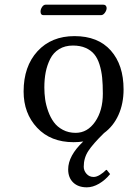

<svg xmlns="http://www.w3.org/2000/svg" viewBox="-20 -593 544 814"><path d="M408.2 -528.8H164.1Q151.9 -528.8 151.9 -543.9Q151.9 -553.7 158.4 -563.5Q165 -573.2 173.8 -573.2H418Q424.8 -573.2 428.5 -568.8Q432.1 -564.5 432.1 -559.1Q432.1 -549.3 424.8 -539.1Q417.5 -528.8 408.2 -528.8ZM446.8 145Q426.3 170.4 399.9 185.8Q373.5 201.2 348.1 201.2Q311.5 201.2 290.3 180.7Q269 160.2 269 125Q269 67.4 333 6.8Q313.5 9.8 292 9.8Q194.8 9.8 137.5 -51.3Q80.1 -112.3 80.1 -205.1Q80.1 -311.5 138.9 -375.7Q197.8 -439.9 295.9 -439.9Q395.5 -439.9 449.7 -378.9Q503.9 -317.9 503.9 -213.9Q503.9 -153.8 482.4 -106Q460.9 -58.1 420.9 -28.8Q374 17.1 354.5 46.9Q335 76.7 335 113.8Q335 130.4 346.7 143.8Q358.4 157.2 377 157.2Q389.2 157.2 403.8 148.2Q418.5 139.2 430.2 127L433.1 127.9ZM289.1 -399.9Q255.4 -399.9 230.7 -384.8Q206.1 -369.6 192.9 -343.3Q179.7 -316.9 173.8 -287.1Q168 -257.3 168 -222.2Q168 -196.8 171.4 -172.4Q174.8 -147.9 184.3 -121.3Q193.8 -94.7 208.3 -75Q222.7 -55.2 246.6 -42.5Q270.5 -29.8 300.8 -29.8Q350.6 -29.8 383.3 -76.9Q416 -124 416 -195.8Q416 -234.9 413.1 -263.9Q410.2 -293 401.9 -319.6Q393.6 -346.2 379.6 -363Q365.7 -379.9 343 -389.9Q320.3 -399.9 289.1 -399.9Z"/></svg>

Font: Linear Smooth
Style: Regular
Weight: 400
Designer: Philipp H. Poll, Flanker
Foundry: Philipp H. Poll, reworked by Flanker
Version: Version 1.061 | FøM Fix